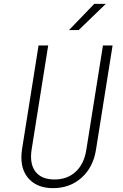

<svg xmlns="http://www.w3.org/2000/svg" viewBox="-20 -966 640 996"><path d="M91 -149Q91 -169 94 -190L180 -730H230L144 -190Q141 -171 141 -154Q141 -97 172.5 -66Q204 -35 263 -35Q330 -35 373.5 -76Q417 -117 428 -190L514 -730H564L478 -190Q464 -99 403.5 -44.5Q343 10 255 10Q179 10 135 -33Q91 -76 91 -149ZM388 -810H338L469 -946H529Z"/></svg>

Font: JetBrains Mono Extra Light
Style: Italic
Weight: 200
Italic angle: -9°
Monospace: yes
Designer: Philipp Nurullin, Konstantin Bulenkov
Foundry: JetBrains
Version: 2.002